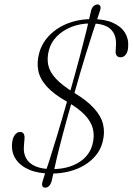

<svg xmlns="http://www.w3.org/2000/svg" viewBox="-20 -781 594 860"><path d="M209.5 -3.5Q151 -3.5 110.5 -21Q70 -38.5 50.2 -69Q30.5 -99.5 34 -138.5Q36 -162.5 46 -176Q56 -189.5 69 -190Q80.5 -190.5 86 -182Q91.5 -173.5 89.5 -157L87 -125Q84.5 -95 97 -72Q109.5 -49 138.8 -36.2Q168 -23.5 214 -23.5Q283.5 -23.5 332 -53Q380.5 -82.5 394 -133.5Q404 -170.5 396.5 -202.8Q389 -235 361 -265Q333 -295 281 -325Q221.5 -358.5 190.2 -392.8Q159 -427 151.5 -464.5Q144 -502 156 -545Q164.5 -576.5 184.8 -603.5Q205 -630.5 235.5 -651.2Q266 -672 305.8 -683.8Q345.5 -695.5 393 -695.5Q448.5 -695.5 485.5 -679Q522.5 -662.5 539.8 -634.5Q557 -606.5 554 -571Q553 -549 543.5 -536.8Q534 -524.5 521.5 -524.5Q509 -524 503 -531.5Q497 -539 498 -552L499.5 -579.5Q502 -625.5 475 -650.8Q448 -676 387 -676Q339.5 -676 300.2 -660.5Q261 -645 234.5 -618Q208 -591 199 -556Q189.5 -520.5 196.2 -489.2Q203 -458 231 -428Q259 -398 311.5 -366Q370 -330.5 401.8 -295.2Q433.5 -260 442 -223Q450.5 -186 439.5 -144.5Q431 -111.5 409.8 -85.5Q388.5 -59.5 357.8 -41Q327 -22.5 289 -13Q251 -3.5 209.5 -3.5ZM310 -352.5H289Q320 -462 338.5 -531.8Q357 -601.5 366.8 -642Q376.5 -682.5 381 -703.2Q385.5 -724 388.5 -735.5Q392.5 -748 400.2 -754.5Q408 -761 416.5 -761Q425 -761 428.8 -754.5Q432.5 -748 428.5 -735Q425.5 -724 418.2 -703.5Q411 -683 397.5 -642.5Q384 -602 362.5 -532Q341 -462 310 -352.5ZM284.5 -341H306Q276 -235.5 258.2 -167.8Q240.5 -100 231.5 -60.5Q222.5 -21 218.2 -0.5Q214 20 211 31.5Q206.5 45.5 199.2 52.5Q192 59.5 182.5 59.5Q173.5 59.5 170 52.5Q166.5 45.5 171 30.5Q174 19 181 -1.5Q188 -22 200.8 -61.2Q213.5 -100.5 234 -168Q254.5 -235.5 284.5 -341Z"/></svg>

Font: Fraunces 72pt Soft Wonky ExtraLight
Style: Italic
Weight: 250
Italic angle: -16°
Version: Version 1.000;[b76b70a41]